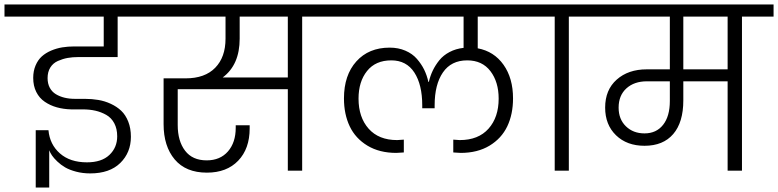

<svg xmlns="http://www.w3.org/2000/svg" viewBox="-60 -760 3465 855"><path d="M-40 -686V-740.2H621.1V-686H463.9V-505.9H289.1Q263.2 -505.9 241.2 -502Q219.2 -498 197.8 -488.5Q176.3 -479 164.1 -459.5Q151.9 -439.9 151.9 -412.1Q151.9 -387.7 161.6 -369.4Q171.4 -351.1 188.7 -340.6Q206.1 -330.1 227.3 -325Q248.5 -319.8 273.9 -319.8H317.9Q349.6 -319.8 378.2 -314.9Q406.7 -310.1 433.6 -297.6Q460.4 -285.2 480 -266.6Q499.5 -248 511.2 -218.3Q522.9 -188.5 522.9 -150.9Q522.9 -80.6 475.6 -34.2Q428.2 12.2 341.8 12.2Q308.1 12.2 278.8 4.4Q249.5 -3.4 230.2 -14.6Q210.9 -25.9 195.3 -40.8Q179.7 -55.7 171.6 -67.6Q163.6 -79.6 159.2 -90.8V75.2H99.1V-180.2H155.8Q161.6 -116.7 206.8 -76.9Q252 -37.1 327.1 -37.1Q392.6 -37.1 427.2 -70.1Q461.9 -103 461.9 -152.8Q461.9 -186.5 449 -210.9Q436 -235.4 413.3 -248.3Q390.6 -261.2 364.7 -267.1Q338.9 -272.9 308.1 -272.9H256.8Q222.2 -273.9 192.6 -282.2Q163.1 -290.5 139.2 -306.9Q115.2 -323.2 101.6 -350.3Q87.9 -377.4 87.9 -413.1Q87.9 -443.8 98.4 -468.5Q108.9 -493.2 126.2 -508.8Q143.6 -524.4 167.7 -534.7Q191.9 -544.9 217.3 -549.1Q242.7 -553.2 271 -553.2H401.9V-686Z M1007.3 -587.9Q1007.3 -471.2 931.6 -415H1221.7V-686H1007.3ZM551.8 -686V-740.2H1426.8V-686H1285.6V0H1221.7V-362.8H731.4V-203.1Q731.4 -131.8 764.2 -88.9Q796.9 -45.9 860.4 -45.9Q920.4 -45.9 955.1 -85.7Q989.7 -125.5 989.7 -190.9V-202.1H1051.8V-188Q1051.8 -97.7 1000.7 -44.4Q949.7 8.8 861.3 8.8Q767.6 8.8 718 -50Q668.5 -108.9 668.5 -207V-411.1H766.6Q852.5 -411.1 898.4 -458.3Q944.3 -505.4 944.3 -587.9V-686Z M1991.7 -79.1Q1982.9 -79.1 1958.5 -81.1V-138.2Q1978 -136.2 1987.3 -136.2Q2070.3 -136.2 2115.5 -187Q2160.6 -237.8 2160.6 -320.8Q2160.6 -395 2124 -443.1Q2087.4 -491.2 2020.5 -491.2Q1949.2 -491.2 1912.4 -437.5Q1875.5 -383.8 1875.5 -291V-277.8H1820.3V-291Q1820.3 -382.8 1785.2 -437Q1750 -491.2 1682.6 -491.2Q1612.3 -491.2 1574.5 -443.8Q1536.6 -396.5 1536.6 -320.8Q1536.6 -237.8 1581.5 -187Q1626.5 -136.2 1708.5 -136.2Q1715.8 -136.2 1738.3 -138.2V-81.1Q1713.9 -79.1 1704.6 -79.1Q1629.9 -79.1 1576.4 -111.3Q1522.9 -143.6 1497.3 -197.5Q1471.7 -251.5 1471.7 -321.8Q1471.7 -425.3 1526.9 -486.6Q1582 -547.9 1675.3 -547.9Q1713.9 -547.9 1745.1 -534.4Q1776.4 -521 1796.4 -498Q1816.4 -475.1 1828.9 -449.7Q1841.3 -424.3 1847.7 -395H1849.6Q1856 -422.4 1867.2 -445.8Q1878.4 -469.2 1896.2 -491.5Q1914.1 -513.7 1941.9 -528.3Q1969.7 -543 2004.4 -546.9V-686H1368.7V-740.2H2327.6V-686H2067.4V-544.9Q2140.1 -531.2 2182.4 -471.4Q2224.6 -411.6 2224.6 -321.8Q2224.6 -251.5 2199 -197.5Q2173.3 -143.6 2119.9 -111.3Q2066.4 -79.1 1991.7 -79.1Z M2410.2 0V-686H2269.5V-740.2H2614.3V-686H2473.1V0Z M2810.1 -166Q2862.8 -166 2892.8 -204.1Q2922.9 -242.2 2922.9 -310.1V-397.9H2820.8Q2764.2 -397.9 2729.5 -366.5Q2694.8 -335 2694.8 -280.8Q2694.8 -229 2727.3 -197.5Q2759.8 -166 2810.1 -166ZM3180.2 -451.2V-686H2982.9V-451.2ZM2556.2 -686V-740.2H3384.8V-686H3244.1V0H3180.2V-397.9H2982.9V-313Q2982.9 -215.3 2938 -163.1Q2893.1 -110.8 2810.1 -110.8Q2731.4 -110.8 2683.1 -157.7Q2634.8 -204.6 2634.8 -280.8Q2634.8 -359.9 2686.3 -405.5Q2737.8 -451.2 2819.8 -451.2H2922.9V-686Z"/></svg>

Font: SVN-Poppins Light
Style: Regular
Weight: 300
Designer: Ninad Kale (Devanagari), Jonny Pinhorn (Latin)
Foundry: Indian Type Foundry
Version: Version 3.002 2017